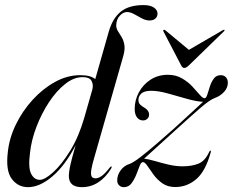

<svg xmlns="http://www.w3.org/2000/svg" viewBox="-20 -746 938 774"><path d="M428 -66.5Q406.5 -31 376.5 -11.2Q346.5 8.5 310 8.5Q257.5 8.5 257.5 -37Q257.5 -52.5 263.2 -79.2Q269 -106 285 -160.5Q242 -78 191 -34.8Q140 8.5 93 8.5Q52.5 8.5 27.5 -24.8Q2.5 -58 11.5 -132.5Q17 -188 43.5 -243Q70 -298 111.2 -343.2Q152.5 -388.5 202 -415.8Q251.5 -443 303 -443Q345.5 -443 364 -427L418.5 -618.5Q434 -672.5 467 -699Q500 -725.5 558 -725.5Q586 -725.5 600.5 -715.5Q615 -705.5 615 -691Q615 -679.5 606.8 -671.5Q598.5 -663.5 583 -663.5Q567.5 -663.5 551.8 -672Q536 -680.5 520.8 -689Q505.5 -697.5 492 -697.5Q476.5 -697.5 462.8 -682.5Q449 -667.5 448.5 -644Q448.5 -631.5 455.2 -620.8Q462 -610 470 -597Q478 -584 481.2 -566.2Q484.5 -548.5 477.5 -522L358.5 -105.5Q345 -58.5 347 -42.8Q349 -27 365 -27Q375.5 -27 389 -36Q402.5 -45 422.5 -70.5Q427 -76 429 -75Q432 -74 428 -66.5ZM101 -130Q93 -70 105.5 -45.5Q118 -21 140.5 -21Q160.5 -21 194.5 -51.8Q228.5 -82.5 263 -138.5Q297.5 -194.5 319.5 -270.5L352.5 -386Q357 -405 349 -420Q341 -435 312.5 -435Q277.5 -435 242.5 -407.2Q207.5 -379.5 177.5 -334Q147.5 -288.5 127 -235Q106.5 -181.5 101 -130ZM557 -92.5Q549.5 -93.5 543.5 -78.5Q537.5 -63.5 529.8 -43.2Q522 -23 510.2 -7.2Q498.5 8.5 479.5 8.5Q467.5 8.5 460 1Q452.5 -6.5 452.5 -19Q452.5 -40 466.2 -59.2Q480 -78.5 504.5 -86Q520 -92.5 547.2 -113.5Q574.5 -134.5 608.8 -164.2Q643 -194 680 -226.5Q716.5 -259.5 749.2 -289.8Q782 -320 798.5 -335.5Q770.5 -337 732.2 -348Q694 -359 655.8 -369.5Q617.5 -380 590 -380Q562 -380 550 -369.2Q538 -358.5 538 -343Q538 -331 545.2 -324.2Q552.5 -317.5 565 -310Q581 -299.5 581 -284Q581 -274 574 -267.2Q567 -260.5 556.5 -260.5Q542 -260.5 532.5 -272.5Q523 -284.5 523 -307Q523 -342.5 540 -374Q557 -405.5 587.2 -425Q617.5 -444.5 656.5 -444.5Q689 -444.5 713.5 -430.2Q738 -416 755.5 -397.2Q773 -378.5 785 -364.2Q797 -350 804.5 -350Q811 -350 815.5 -364Q820 -378 825.8 -396.5Q831.5 -415 841.8 -429Q852 -443 869.5 -443Q883.5 -443 891 -434.2Q898.5 -425.5 898.5 -412Q898.5 -392.5 883.5 -375.8Q868.5 -359 845 -350.5Q825.5 -343.5 786.2 -309.5Q747 -275.5 685 -219Q647 -184.5 612.5 -153.2Q578 -122 561 -106.5Q578.5 -104.5 604.8 -96.8Q631 -89 660.2 -82.2Q689.5 -75.5 716.5 -75.5Q752.5 -75.5 779.8 -86.2Q807 -97 824 -135Q826.5 -139.5 829 -139Q831 -138 829.5 -132Q808.5 -55.5 771.2 -23.8Q734 8 686.5 8Q656 8 635 -6.8Q614 -21.5 599.5 -41.2Q585 -61 575 -76.2Q565 -91.5 557 -92.5ZM741 -482Q730.5 -472 723 -472Q715.5 -472 710.5 -482L639 -619Q636.5 -623.5 639.5 -625.5Q642 -627 646.5 -624L741.5 -545L877.5 -624Q883.5 -627.5 885 -625.5Q886.5 -623.5 882 -619Z"/></svg>

Font: Fraunces 144pt S000
Style: Italic
Weight: 400
Italic angle: -16°
Version: Version 1.000; ttfautohint (v1.8.3)